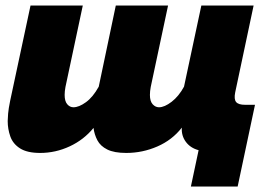

<svg xmlns="http://www.w3.org/2000/svg" viewBox="-20 -546 993 698"><path d="M674 132 702 0Q672 -8 655.5 -30.5Q639 -53 641 -82Q606 -37 552 -13.5Q498 10 439 10Q395 10 370 -2.5Q345 -15 334 -36Q323 -57 320 -81Q285 -38 233.5 -14Q182 10 126 10Q79 10 53 -6.5Q27 -23 17.5 -50Q8 -77 8 -106Q8 -115 9.5 -133Q11 -151 17 -180L91 -526H281L218 -230Q215 -214 215 -201Q215 -178 224.5 -167Q234 -156 247 -156Q267 -156 292.5 -174.5Q318 -193 339 -231L401 -526H591L528 -230Q525 -214 525 -201Q525 -178 535 -167Q545 -156 558 -156Q578 -156 604 -176Q630 -196 649 -231L712 -526H902L835 -210Q830 -185 838.5 -175Q847 -165 871 -165H907L844 132Z"/></svg>

Font: Raleway Black
Style: Italic
Weight: 900
Italic angle: -12°
Designer: Matt McInerney, Pablo Impallari, Rodrigo Fuenzalida
Foundry: Matt McInerney, Pablo Impallari, Rodrigo Fuenzalida
Version: Version 4.101;RELEASE